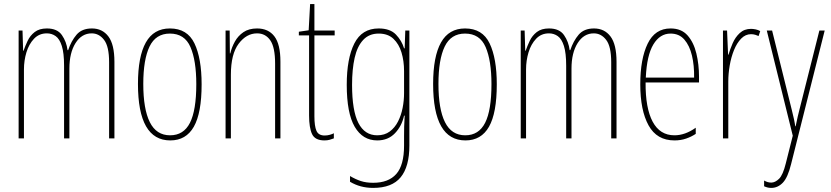

<svg xmlns="http://www.w3.org/2000/svg" viewBox="-20 -676 4059 938"><path d="M429 -537Q480 -537 509.5 -498Q539 -459 539 -374V0H513V-372Q513 -449 488.5 -481Q464 -513 428 -513Q379 -513 349 -465.5Q319 -418 319 -341V0H293V-355Q293 -417 282 -451.5Q271 -486 252 -499.5Q233 -513 209 -513Q171 -513 146 -486.5Q121 -460 109 -420Q97 -380 97 -337V0H71V-527H90L93 -428H95Q103 -451 115 -476.5Q127 -502 149.5 -519.5Q172 -537 209 -537Q260 -537 282.5 -504.5Q305 -472 310 -431H313Q328 -476 354 -506.5Q380 -537 429 -537Z M965 -264Q965 -124 927 -57Q889 10 812 10Q654 10 654 -266Q654 -400 692.5 -468.5Q731 -537 810 -537Q895 -537 930 -464Q965 -391 965 -264ZM680 -266Q680 -143 712 -79Q744 -15 811 -15Q877 -15 908 -76Q939 -137 939 -265Q939 -380 910.5 -446Q882 -512 810 -512Q741 -512 710.5 -448.5Q680 -385 680 -266Z M1236 -537Q1291 -537 1320.5 -498.5Q1350 -460 1350 -375V0H1324V-365Q1324 -445 1300.5 -479Q1277 -513 1236 -513Q1184 -513 1146 -462.5Q1108 -412 1108 -311V0H1082V-527H1102L1103 -415H1105Q1112 -445 1127.5 -473Q1143 -501 1169.5 -519Q1196 -537 1236 -537Z M1566 -14Q1579 -14 1591.5 -17.5Q1604 -21 1611 -25V0Q1601 4 1590 7Q1579 10 1565 10Q1519 10 1504.5 -21Q1490 -52 1490 -112V-503H1440V-521L1488 -528L1495 -656H1516V-527H1615V-503H1516V-108Q1516 -60 1526 -37Q1536 -14 1566 -14Z M1830 -537Q1886 -537 1914.5 -507Q1943 -477 1954 -440H1957L1960 -527H1980V35Q1980 138 1937.5 190Q1895 242 1803 242Q1740 242 1690 212V184Q1717 200 1743 208.5Q1769 217 1803 217Q1878 217 1916 174Q1954 131 1954 35V-12Q1954 -35 1954.5 -57.5Q1955 -80 1957 -111H1954Q1943 -60 1909.5 -25Q1876 10 1823 10Q1752 10 1713 -56.5Q1674 -123 1674 -262Q1674 -390 1711 -463.5Q1748 -537 1830 -537ZM1830 -512Q1783 -512 1754 -480.5Q1725 -449 1712.5 -393Q1700 -337 1700 -262Q1700 -135 1731 -75Q1762 -15 1823 -15Q1859 -15 1884 -33.5Q1909 -52 1924.5 -82.5Q1940 -113 1947 -149Q1954 -185 1954 -221V-329Q1954 -378 1941.5 -419.5Q1929 -461 1902 -486.5Q1875 -512 1830 -512Z M2407 -264Q2407 -124 2369 -57Q2331 10 2254 10Q2096 10 2096 -266Q2096 -400 2134.5 -468.5Q2173 -537 2252 -537Q2337 -537 2372 -464Q2407 -391 2407 -264ZM2122 -266Q2122 -143 2154 -79Q2186 -15 2253 -15Q2319 -15 2350 -76Q2381 -137 2381 -265Q2381 -380 2352.5 -446Q2324 -512 2252 -512Q2183 -512 2152.5 -448.5Q2122 -385 2122 -266Z M2882 -537Q2933 -537 2962.5 -498Q2992 -459 2992 -374V0H2966V-372Q2966 -449 2941.5 -481Q2917 -513 2881 -513Q2832 -513 2802 -465.5Q2772 -418 2772 -341V0H2746V-355Q2746 -417 2735 -451.5Q2724 -486 2705 -499.5Q2686 -513 2662 -513Q2624 -513 2599 -486.5Q2574 -460 2562 -420Q2550 -380 2550 -337V0H2524V-527H2543L2546 -428H2548Q2556 -451 2568 -476.5Q2580 -502 2602.5 -519.5Q2625 -537 2662 -537Q2713 -537 2735.5 -504.5Q2758 -472 2763 -431H2766Q2781 -476 2807 -506.5Q2833 -537 2882 -537Z M3256 -537Q3309 -537 3339 -503Q3369 -469 3382 -415Q3395 -361 3395 -301V-273H3134Q3133 -148 3168.5 -81.5Q3204 -15 3275 -15Q3327 -15 3379 -52V-22Q3358 -8 3332 1Q3306 10 3275 10Q3189 10 3148.5 -63.5Q3108 -137 3108 -264Q3108 -388 3144 -462.5Q3180 -537 3256 -537ZM3256 -512Q3204 -512 3172 -459Q3140 -406 3135 -297H3371Q3372 -356 3360.5 -404.5Q3349 -453 3323.5 -482.5Q3298 -512 3256 -512Z M3649 -535Q3659 -535 3671.5 -532.5Q3684 -530 3694 -524L3686 -500Q3680 -503 3670 -506Q3660 -509 3649 -509Q3622 -509 3601 -487.5Q3580 -466 3566 -431.5Q3552 -397 3545 -356.5Q3538 -316 3538 -277V0H3512V-527H3532L3537 -409H3539Q3547 -436 3559.5 -465Q3572 -494 3594 -514.5Q3616 -535 3649 -535Z M3726 -527H3752L3848 -140Q3856 -108 3859 -93.5Q3862 -79 3863 -72.5Q3864 -66 3865 -59H3867Q3873 -89 3877.5 -107.5Q3882 -126 3886 -142L3983 -527H4009L3845 125Q3829 191 3804.5 216.5Q3780 242 3748 242Q3738 242 3730 240Q3722 238 3713 234V206Q3730 216 3748 216Q3767 216 3786 197.5Q3805 179 3819 122L3853 -13Z"/></svg>

Font: Noto Sans Thai Looped ExtraCondensed Thin
Style: Regular
Weight: 100
Width: 2
Designer: Sasikarn Vongin, Ben Mitchell
Foundry: The Fontpad Ltd
Version: Version 1.001; ttfautohint (v1.8.4.7-5d5b)